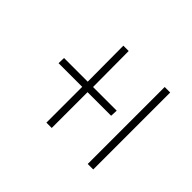

<svg xmlns="http://www.w3.org/2000/svg" viewBox="-80 -613 759 759"><g transform="rotate(-45 300.0 -233.0)"><path d="M86.9 -268.1H287.1V-136.2L316.9 -134.8V-267.1L517.1 -268.1V-297.9L316.9 -296.9V-429.2L287.1 -430.2V-297.9H86.9ZM517.1 -36.1V-66.9H86.9V-36.1Z"/></g></svg>

Font: Compagnon Light Italic
Style: Regular
Weight: 400
Italic angle: -12°
Designer: Valentin Papon
Foundry: Velvetyne Type Foundry
Version: Version 1.000;PS 001.000;hotconv 1.0.88;makeotf.lib2.5.64775